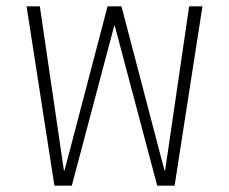

<svg xmlns="http://www.w3.org/2000/svg" viewBox="-20 -587 724 607"><path d="M207 0H152L64 -567H106L182 -48H184L320 -567H364L500 -48H502L578 -567H620L532 0H477L343 -505H341Z"/></svg>

Font: Anuphan ExtraLight
Style: Regular
Weight: 200
Designer: Cadson Demak
Version: Version 3.001